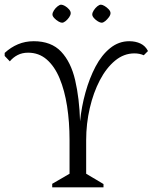

<svg xmlns="http://www.w3.org/2000/svg" viewBox="-21 -800 658 820"><path d="M202 0V-15L276 -58V-202Q276 -279 265.5 -346.5Q255 -414 233.5 -465.5Q212 -517 178.5 -546Q145 -575 99 -575Q74 -575 54.5 -565Q35 -555 21 -538L-1 -561V-574Q25 -598 56 -611Q87 -624 123 -624Q198 -624 240 -579.5Q282 -535 300 -457.5Q318 -380 321 -282Q327 -344 344 -405Q361 -466 387 -515.5Q413 -565 449.5 -594.5Q486 -624 531 -624Q558 -624 579 -614Q600 -604 611 -582L593 -564Q575 -572 553 -572Q508 -572 470.5 -541Q433 -510 405.5 -457.5Q378 -405 362.5 -338.5Q347 -272 347 -201V-58L421 -14V0ZM244 -703Q238 -703 228.5 -708.5Q219 -714 211 -722.5Q203 -731 203 -738Q203 -746 209.5 -756Q216 -766 225 -773Q234 -780 240 -780Q247 -780 256.5 -774.5Q266 -769 273.5 -760.5Q281 -752 281 -744Q281 -736 274.5 -726.5Q268 -717 259.5 -710Q251 -703 244 -703ZM413 -703Q407 -703 397.5 -708.5Q388 -714 380.5 -722.5Q373 -731 373 -738Q373 -746 379.5 -756Q386 -766 394.5 -773Q403 -780 410 -780Q416 -780 425.5 -774.5Q435 -769 443 -760.5Q451 -752 451 -744Q451 -736 444 -726.5Q437 -717 428.5 -710Q420 -703 413 -703Z"/></svg>

Font: Ancizar Serif Light
Style: Regular
Weight: 300
Designer: Cesar Puertas, Viviana Monsalve, Julian Moncada, Julian Prieto, Jose Castro, Felipe Aragon, Mariel Hernandez, Sara Alarc
Version: Version 8.100